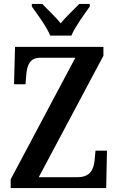

<svg xmlns="http://www.w3.org/2000/svg" viewBox="-20 -951 599 971"><path d="M234 -771H341C360 -816 407 -880 434 -918V-931H381C354 -903 313 -866 287 -833C261 -866 220 -903 194 -931H141V-918C168 -880 216 -816 234 -771ZM34 0H517L521 -189H463L459 -146C455 -98 439 -55 373 -55H176L503 -669V-714H56L51 -525H109L113 -573C117 -622 131 -659 184 -659H361L34 -44Z"/></svg>

Font: Noto Serif Condensed Semi
Style: Regular
Weight: 600
Width: 3
Designer: Monotype Design Team
Foundry: Monotype Imaging Inc.
Version: Version 1.002